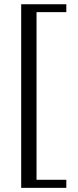

<svg xmlns="http://www.w3.org/2000/svg" viewBox="-20 -698 373 916"><path d="M296.4 198.2H81.1V-677.7H296.4V-640.1H154.3V159.7H296.4Z"/></svg>

Font: BabelStone Roman
Style: Regular
Weight: 400
Designer: Walt Agee, Victor Gaultney, Peter Martin, Debbi Hosken, Becca Hirsbrunner (SIL); Andrew West (BabelStone)
Foundry: BabelStone
Version: Version 16.000